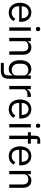

<svg xmlns="http://www.w3.org/2000/svg" viewBox="1782 -2562 980 4585"><g transform="rotate(90 2272.5 -270.0)"><path d="M279 12C376 12 450 -36 483 -106L426 -147C399 -90 349 -58 284 -58C188 -58 131 -125 131 -214V-238H502V-276C502 -422 417 -528 279 -528C139 -528 47 -422 47 -258C47 -94 139 12 279 12ZM279 -461C361 -461 416 -400 416 -309V-298H131V-305C131 -395 192 -461 279 -461Z M674 -637C708 -637 723 -655 723 -682V-695C723 -722 708 -740 674 -740C640 -740 625 -722 625 -695V-682C625 -655 640 -637 674 -637ZM634 -516V0H714V-516Z M884 0H964V-358C964 -424 1026 -456 1090 -456C1167 -456 1207 -409 1207 -317V0H1287V-331C1287 -456 1220 -528 1114 -528C1037 -528 993 -490 968 -432H964V-516H884Z M1862 -6V-516H1782V-432H1778C1751 -497 1698 -528 1627 -528C1499 -528 1417 -423 1417 -258C1417 -93 1499 12 1627 12C1699 12 1747 -21 1778 -84H1782V17C1782 99 1756 130 1668 130H1481V200H1660C1815 200 1862 140 1862 -6ZM1651 -60C1561 -60 1503 -124 1503 -214V-302C1503 -392 1561 -456 1651 -456C1724 -456 1782 -414 1782 -357V-166C1782 -98 1723 -60 1651 -60Z M2032 0H2112V-350C2112 -399 2164 -436 2250 -436H2297V-516H2266C2182 -516 2135 -470 2117 -421H2112V-516H2032Z M2588 12C2685 12 2759 -36 2792 -106L2735 -147C2708 -90 2658 -58 2593 -58C2497 -58 2440 -125 2440 -214V-238H2811V-276C2811 -422 2726 -528 2588 -528C2448 -528 2356 -422 2356 -258C2356 -94 2448 12 2588 12ZM2588 -461C2670 -461 2725 -400 2725 -309V-298H2440V-305C2440 -395 2501 -461 2588 -461Z M2983 -637C3017 -637 3032 -655 3032 -682V-695C3032 -722 3017 -740 2983 -740C2949 -740 2934 -722 2934 -695V-682C2934 -655 2949 -637 2983 -637ZM2943 -516V0H3023V-516Z M3221 -446V0H3301V-446H3412V-516H3301V-670H3412V-740H3334C3258 -740 3221 -691 3221 -620V-516H3137V-446Z M3707 12C3804 12 3878 -36 3911 -106L3854 -147C3827 -90 3777 -58 3712 -58C3616 -58 3559 -125 3559 -214V-238H3930V-276C3930 -422 3845 -528 3707 -528C3567 -528 3475 -422 3475 -258C3475 -94 3567 12 3707 12ZM3707 -461C3789 -461 3844 -400 3844 -309V-298H3559V-305C3559 -395 3620 -461 3707 -461Z M4062 0H4142V-358C4142 -424 4204 -456 4268 -456C4345 -456 4385 -409 4385 -317V0H4465V-331C4465 -456 4398 -528 4292 -528C4215 -528 4171 -490 4146 -432H4142V-516H4062Z"/></g></svg>

Font: Braiins Sans
Style: Regular
Weight: 400
Designer: Mike Abbink, Paul van der Laan, Pieter van Rosmalen, Jiri Chlebus, Lubos Buracinsky
Foundry: Bold Monday, Sudetype
Version: Version 1.000;hotconv 1.0.109;makeotfexe 2.5.65596